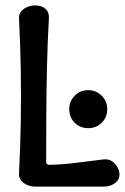

<svg xmlns="http://www.w3.org/2000/svg" viewBox="-20 -687 460 707"><path d="M305 -215Q275 -215 255 -235Q235 -255 235 -285Q235 -314 255 -334.5Q275 -355 305 -355Q334 -355 354.5 -334.5Q375 -314 375 -285Q375 -255 354.5 -235Q334 -215 305 -215ZM109 0Q94 0 80 -6Q66 -12 57.5 -23Q49 -34 50 -49Q55 -144 56.5 -239Q58 -334 56.5 -428.5Q55 -523 50 -618Q49 -634 57.5 -644.5Q66 -655 80 -661Q94 -667 109 -667Q134 -667 148 -654Q162 -641 160 -618Q155 -530 153 -442Q151 -354 150.5 -266Q150 -178 150 -90Q150 -86 153 -83Q156 -80 160 -80Q210 -81 260.5 -87.5Q311 -94 361 -100Q379 -102 392 -93.5Q405 -85 412.5 -71.5Q420 -58 420 -44Q420 -31 412.5 -21.5Q405 -12 392 -6Q379 0 361 0Z"/></svg>

Font: Winky Sans
Style: Regular
Weight: 400
Designer: Simon Atzbach
Foundry: typofactur
Version: Version 1.205